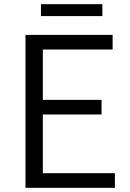

<svg xmlns="http://www.w3.org/2000/svg" viewBox="-20 -899 624 919"><path d="M102 0V-732H519V-662H185V-421H466V-351H185V-70H530V0ZM176 -822V-879H470V-822Z"/></svg>

Font: Source Han Sans SC Normal
Style: Regular
Weight: 350
Designer: Ryoko NISHIZUKA 西塚涼子 (kana, bopomofo & ideographs); Paul D. Hunt (Latin, Greek & Cyrillic); Sandoll Communications 산돌커뮤니
Foundry: Adobe
Version: Version 2.004;hotconv 1.0.118;makeotfexe 2.5.65603